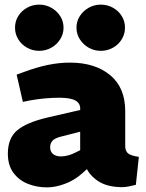

<svg xmlns="http://www.w3.org/2000/svg" viewBox="-20 -802 631 831"><path d="M183 9Q140 9 101.5 -6Q63 -21 38.5 -53.5Q14 -86 14 -137Q14 -204 54.5 -238Q95 -272 184 -293L327 -326V-328Q329 -353 308 -366Q287 -379 237 -379Q206 -379 173.5 -376Q141 -373 108 -367L79 -361L52 -479L88 -492Q136 -510 185 -520.5Q234 -531 283 -531Q391 -531 456.5 -477Q522 -423 522 -321V-170Q522 -148 534.5 -138Q547 -128 581 -123L568 -2Q553 2 537 5Q521 8 510 8Q450 8 412.5 -13.5Q375 -35 356 -70L335 -51Q301 -21 260 -6Q219 9 183 9ZM244 -125Q258 -125 275 -129.5Q292 -134 309 -143L327 -152V-232L241 -210Q215 -203 206 -191.5Q197 -180 197 -165Q197 -145 210 -135Q223 -125 244 -125ZM150 -582Q121 -582 97 -595.5Q73 -609 59 -632Q45 -655 45 -682Q45 -710 59 -732.5Q73 -755 97 -768.5Q121 -782 150 -782Q178 -782 202 -768.5Q226 -755 240.5 -732.5Q255 -710 255 -682Q255 -655 240.5 -632Q226 -609 202 -595.5Q178 -582 150 -582ZM416 -582Q388 -582 364 -595.5Q340 -609 325.5 -632Q311 -655 311 -682Q311 -710 325.5 -732.5Q340 -755 364 -768.5Q388 -782 416 -782Q445 -782 469 -768.5Q493 -755 507 -732.5Q521 -710 521 -682Q521 -655 507 -632Q493 -609 469 -595.5Q445 -582 416 -582Z"/></svg>

Font: REM ExtraBold
Style: Regular
Weight: 800
Designer: Octavio Pardo
Foundry: Ashler Design
Version: Version 1.005;gftools[0.9.28]